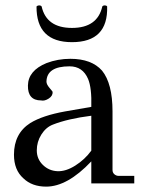

<svg xmlns="http://www.w3.org/2000/svg" viewBox="-20 -683 540 715"><path d="M480 -28V0H320V-82Q231 12 152 12Q99 12 67 -19Q32 -50 32 -107Q32 -186 93 -225Q139 -253 222 -268L320 -285Q322 -356 308 -389Q288 -436 239 -436Q154 -436 153 -379Q153 -369 164.5 -355.5Q176 -342 176 -341Q177 -326 161.5 -316Q146 -306 133 -309Q83 -309 84 -364.5Q85 -420 153 -448Q195 -464 242 -464Q321 -464 360 -420Q399 -372 399 -268V-50Q399 -40 406 -34Q413 -28 422 -28ZM320 -122V-252Q233 -241 177 -219Q151 -209 134 -182Q117 -155 117 -123Q117 -91 139.5 -69Q162 -47 193.5 -45.5Q225 -44 260.5 -66.5Q296 -89 320 -122ZM379 -659Q383 -526 248 -526Q115 -526 116 -659Q120 -663 126 -663Q132 -663 135 -659Q153 -579 248 -579Q343 -579 361 -659Q364 -663 370 -663Q376 -663 379 -659Z"/></svg>

Font: GFS Didot
Style: Regular
Weight: 400
Designer: Takis Katsoulidis and George D. Matthiopoulos
Foundry: Takis Katsoulidis and George D. Matthiopoulos
Version: Version 1.0